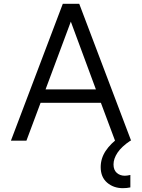

<svg xmlns="http://www.w3.org/2000/svg" viewBox="-20 -735 742 1003"><path d="M665 0H581L507 -198H192L118 0H37L308 -715H394ZM218 -268H481L350 -622ZM661 179V244Q651 246 641.5 247Q632 248 622 248Q573 248 539.5 219Q506 190 506 138Q506 93 531.5 54Q557 15 608 -22L661 0Q615 31 594 62.5Q573 94 573 124Q573 153 590 168Q607 183 632 183Q637 183 645 182Q653 181 661 179Z"/></svg>

Font: Wix Madefor Text
Style: Regular
Weight: 400
Designer: Dalton Maag Ltd
Foundry: Dalton Maag Ltd
Version: Version 3.100